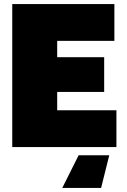

<svg xmlns="http://www.w3.org/2000/svg" viewBox="-20 -720 620 940"><path d="M40 0V-700H540V-520H260V-440H490V-270H260V-180H550V0ZM515 40 475 200H285L365 40Z"/></svg>

Font: Tektur Black
Style: Regular
Weight: 900
Designer: Adam Jagosz
Foundry: Adam Jagosz
Version: Version 1.005;gftools[0.9.30]